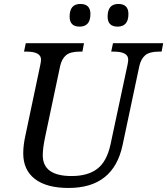

<svg xmlns="http://www.w3.org/2000/svg" viewBox="-20 -930 836 960"><path d="M100.1 -671.9 108.9 -713.9H399.9L392.1 -671.9H378.9Q332 -671.9 310.5 -654.1Q289.1 -636.2 280.8 -600.1L206.1 -247.1Q193.8 -189.5 193.8 -153.8Q193.8 -49.8 337.9 -49.8Q418.9 -49.8 466.3 -85.9Q513.7 -122.1 532.2 -206.1L617.2 -604Q621.1 -622.1 621.1 -631.8Q621.1 -671.9 548.8 -671.9H536.1L544.9 -713.9H795.9L788.1 -671.9H774.9Q728 -671.9 706.5 -654.1Q685.1 -636.2 676.8 -600.1L592.8 -204.1Q547.4 9.8 323.2 9.8Q212.9 9.8 154.5 -35.2Q96.2 -80.1 96.2 -163.1Q96.2 -203.6 106.9 -252L181.2 -604Q185.1 -622.6 185.1 -631.8Q185.1 -671.9 112.8 -671.9ZM377.9 -796.9Q328.1 -796.9 328.1 -847.2Q328.1 -910.2 381.8 -910.2Q432.1 -910.2 432.1 -859.9Q432.1 -796.9 377.9 -796.9ZM567.9 -796.9Q518.1 -796.9 518.1 -847.2Q518.1 -910.2 571.8 -910.2Q622.1 -910.2 622.1 -859.9Q622.1 -796.9 567.9 -796.9Z"/></svg>

Font: Droid Serif
Style: Italic
Weight: 400
Italic angle: -12°
Designer: Monotype Design team
Foundry: Monotype Imaging Inc.
Version: Version 1.03